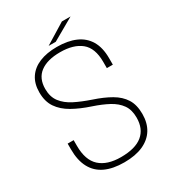

<svg xmlns="http://www.w3.org/2000/svg" viewBox="-206 -964 970 1082"><g transform="rotate(-30 279.0 -423.0)"><path d="M280 9Q206 9 156 -14.5Q106 -38 80.5 -85.8Q55 -133.5 55 -205Q55 -216.5 55 -223.8Q55 -231 55 -242.5H94Q94 -231 94 -224Q94 -217 94 -205.5Q94 -112.5 141.5 -69.2Q189 -26 278 -26Q371.5 -26 418.2 -64.2Q465 -102.5 465 -175.5Q465 -226.5 441.8 -259.2Q418.5 -292 376.8 -314.5Q335 -337 278 -356Q213 -377.5 164 -405.2Q115 -433 88 -472.8Q61 -512.5 61 -572Q61 -628.5 86.8 -667Q112.5 -705.5 160.2 -725.2Q208 -745 274 -745Q344.5 -745 394.5 -723.2Q444.5 -701.5 471.2 -656.8Q498 -612 498 -543Q498 -530 498 -521.8Q498 -513.5 498 -500.5H459Q459 -513 459 -521.2Q459 -529.5 459 -542Q459 -631 410.8 -670.5Q362.5 -710 275 -710Q191.5 -710 145.5 -675.5Q99.5 -641 99.5 -572Q99.5 -520.5 125.2 -486.8Q151 -453 196 -430.2Q241 -407.5 298.5 -388Q363.5 -366.5 409.2 -340Q455 -313.5 479.2 -275Q503.5 -236.5 503.5 -177Q503.5 -118.5 477.8 -77Q452 -35.5 402.2 -13.2Q352.5 9 280 9ZM237.5 -773 371 -855H427.5L284 -773Z"/></g></svg>

Font: Epilogue ExtraLight
Style: Regular
Weight: 250
Designer: Tyler Finck
Foundry: Etcetera Type Co
Version: Version 2.112